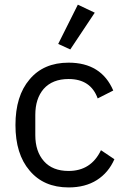

<svg xmlns="http://www.w3.org/2000/svg" viewBox="-20 -799 543 831"><path d="M276.9 12.2Q349.1 12.2 399.4 -19.8Q449.7 -51.8 475.1 -109.9L417 -148.9Q374 -59.1 276.9 -59.1Q207.5 -59.1 170.2 -101.3Q132.8 -143.6 132.8 -213.9V-301.8Q132.8 -372.1 168.9 -414.1Q207 -457 276.9 -457Q372.6 -457 402.8 -373L470.2 -407.2Q418.5 -527.8 276.9 -527.8Q168.5 -527.8 107.9 -455.1Q46.9 -383.8 46.9 -257.8Q46.9 -132.3 107.9 -61Q168.9 12.2 276.9 12.2ZM284.2 -585 390.1 -744.1 316.9 -778.8 231.9 -608.9Z"/></svg>

Font: Plexus Sans
Style: Regular
Weight: 400
Version: Version 2.001;PS 002.001;hotconv 1.0.70;makeotf.lib2.5.58329